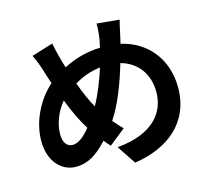

<svg xmlns="http://www.w3.org/2000/svg" viewBox="-117 -933 1234 1125"><g transform="rotate(-15 500.0 -371.0)"><path d="M242 -143C206 -143 186 -174 186 -222C186 -283 212 -353 258 -408C287 -333 319 -266 350 -218C314 -173 277 -143 242 -143ZM513 -540C490 -467 460 -391 425 -328C402 -367 377 -424 355 -485C401 -513 453 -533 513 -540ZM674 -681C680 -706 689 -754 697 -781L560 -794C561 -771 558 -729 553 -700C550 -685 547 -669 543 -652C467 -649 394 -632 319 -593C312 -614 306 -635 301 -654C293 -683 285 -716 279 -748L149 -708C166 -672 178 -641 189 -605C197 -578 206 -551 215 -525C126 -446 69 -326 69 -212C69 -84 145 -14 227 -14C300 -14 355 -48 422 -120C432 -107 444 -94 456 -81L555 -160C537 -178 519 -198 501 -219C558 -305 601 -419 635 -534C735 -507 795 -426 795 -316C795 -192 710 -81 492 -62L568 52C775 21 925 -99 925 -309C925 -483 820 -608 665 -643Z"/></g></svg>

Font: Source Han Sans Old Style Bold
Style: Regular
Weight: 700
Designer: Ryoko NISHIZUKA (kana & ideographs); Paul D. Hunt (Latin, Greek & Cyrillic); Wenlong ZHANG (bopomofo); Sandoll Communica
Foundry: Adobe Systems Incorporated
Version: Version 1.004;PS 1.004;hotconv 1.0.81;makeotf.lib2.5.63406